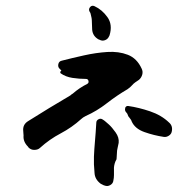

<svg xmlns="http://www.w3.org/2000/svg" viewBox="-20 -579 663 652"><path d="M352 -459Q350 -455 350 -455Q346 -446 336.5 -442.5Q327 -439 318 -444L315 -445Q295 -456 293 -478Q292 -491 292 -504.5Q292 -518 288 -531Q288 -534 284 -540Q280 -548 286 -555Q292 -562 301 -558Q327 -546 345 -520.5Q363 -495 352 -459ZM461 -346Q466 -336 463 -325.5Q460 -315 452 -308Q446 -304 439.5 -299.5Q433 -295 428 -289Q423 -283 413 -276Q377 -255 343 -228.5Q309 -202 271 -185Q261 -180 256 -175Q224 -146 186 -126Q148 -106 116 -77Q109 -70 96 -70Q85 -70 77 -78Q76 -79 76 -79.5Q76 -80 75 -81Q58 -98 60 -119Q60 -122 59.5 -125.5Q59 -129 59 -133Q56 -156 76 -168Q111 -190 147 -212Q183 -234 219 -255Q221 -257 223 -258.5Q225 -260 227 -261Q250 -281 276 -294Q282 -297 280.5 -304Q279 -311 272 -311Q249 -311 226 -314.5Q203 -318 186 -330Q183 -334 186 -337Q188 -338 188 -339.5Q188 -341 186 -342Q185 -343 184.5 -343.5Q184 -344 183 -345Q176 -351 178 -361Q180 -371 190 -373Q225 -382 265.5 -391Q306 -400 344.5 -402.5Q383 -405 414 -393Q445 -381 461 -346ZM563 -131Q561 -123 553 -118Q545 -113 537 -114Q503 -119 470.5 -130.5Q438 -142 427 -167Q426 -171 423.5 -174Q421 -177 419 -180Q415 -184 414 -188.5Q413 -193 409 -197Q403 -203 405 -211Q405 -215 408.5 -217.5Q412 -220 416 -219Q451 -214 489.5 -201Q528 -188 554 -163Q568 -151 563 -131ZM383 -94Q382 -87 379.5 -77.5Q377 -68 377 -58Q376 -45 376 -41.5Q376 -38 375.5 -37.5Q375 -37 372 -31Q366 -16 367 -2Q367 6 367 15.5Q367 25 365 34Q364 44 354.5 49.5Q345 55 335 51Q331 50 328 48Q325 46 322 45Q302 30 301 8Q298 -22 299 -47Q300 -72 302.5 -99.5Q305 -127 307 -162Q307 -170 314.5 -174Q322 -178 329 -173Q334 -170 338.5 -166Q343 -162 350 -156Q360 -147 372.5 -129.5Q385 -112 383 -94Z"/></svg>

Font: Slackside One
Style: Regular
Weight: 400
Version: Version 1.000